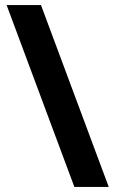

<svg xmlns="http://www.w3.org/2000/svg" viewBox="-20 -734 453 754"><path d="M141 -714H6L272 0H407Z"/></svg>

Font: Passageway
Style: Regular
Weight: 700
Foundry: Ascender Corporation
Version: Version 1.11